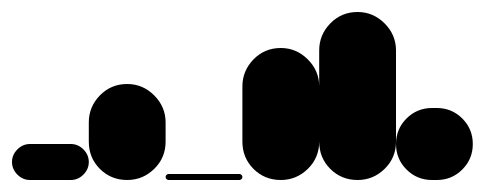

<svg xmlns="http://www.w3.org/2000/svg" viewBox="-20 -300 808 320"><path d="M30 -60Q18 -60 9 -51Q0 -42 0 -30Q0 -18 9 -9Q18 0 30 0H98Q110 0 119 -9Q128 -18 128 -30Q128 -42 119 -51Q110 -60 98 -60Z M128 -64H256V-96H128ZM192 -128Q165 -128 146.5 -109Q128 -90 128 -64Q128 -37 146.5 -18.5Q165 0 192 0Q218 0 237 -18.5Q256 -37 256 -64Q256 -90 237 -109Q218 -128 192 -128ZM192 -160Q165 -160 146.5 -141Q128 -122 128 -96Q128 -69 146.5 -50.5Q165 -32 192 -32Q218 -32 237 -50.5Q256 -69 256 -96Q256 -122 237 -141Q218 -160 192 -160Z M261 -10Q259 -10 257.5 -8.5Q256 -7 256 -5Q256 -3 257.5 -1.5Q259 0 261 0H379Q381 0 382.5 -1.5Q384 -3 384 -5Q384 -7 382.5 -8.5Q381 -10 379 -10Z M384 -64H512V-156H384ZM448 -128Q421 -128 402.5 -109Q384 -90 384 -64Q384 -37 402.5 -18.5Q421 0 448 0Q474 0 493 -18.5Q512 -37 512 -64Q512 -90 493 -109Q474 -128 448 -128ZM448 -220Q421 -220 402.5 -201Q384 -182 384 -156Q384 -129 402.5 -110.5Q421 -92 448 -92Q474 -92 493 -110.5Q512 -129 512 -156Q512 -182 493 -201Q474 -220 448 -220Z M512 -64H640V-216H512ZM576 -128Q549 -128 530.5 -109Q512 -90 512 -64Q512 -37 530.5 -18.5Q549 0 576 0Q602 0 621 -18.5Q640 -37 640 -64Q640 -90 621 -109Q602 -128 576 -128ZM576 -280Q549 -280 530.5 -261Q512 -242 512 -216Q512 -189 530.5 -170.5Q549 -152 576 -152Q602 -152 621 -170.5Q640 -189 640 -216Q640 -242 621 -261Q602 -280 576 -280Z M700 -120Q675 -120 657.5 -102.5Q640 -85 640 -60Q640 -35 657.5 -17.5Q675 0 700 0H708Q733 0 750.5 -17.5Q768 -35 768 -60Q768 -85 750.5 -102.5Q733 -120 708 -120Z"/></svg>

Font: Wavefont
Style: Bold
Weight: 700
Version: Version 3.004;gftools[0.9.33]